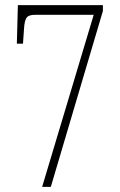

<svg xmlns="http://www.w3.org/2000/svg" viewBox="-20 -732 469 752"><path d="M145 0H179L383 -689V-712H50L46 -561H70L74 -618C77 -666 86 -674 120 -674H347Z"/></svg>

Font: Noto Serif Tamil ExtraCondensed ExtraLight
Style: Regular
Weight: 200
Width: 2
Designer: Indian Type Foundry, Tom Grace, and the Monotype Design Team
Foundry: Monotype Imaging Inc.
Version: Version 2.004